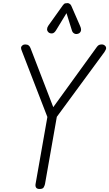

<svg xmlns="http://www.w3.org/2000/svg" viewBox="-20 -1218 706 1240"><path d="M235.5 2.5Q219.5 2.5 213.5 -6Q207.5 -14.5 209.5 -28.5L286 -462.5L122 -886.5Q118.5 -896 117.2 -899.8Q116 -903.5 116 -909Q116 -917.5 123.8 -924.2Q131.5 -931 142.5 -931Q157 -931 165.2 -924.5Q173.5 -918 177.5 -906L324 -526L606 -915.5Q613 -925 620.5 -928Q628 -931 638 -931Q645 -931 651.2 -927.8Q657.5 -924.5 661.5 -919.2Q665.5 -914 665.5 -907.5Q665.5 -898.5 654.5 -882L347 -463.5L270.5 -29Q268 -18 262 -7.8Q256 2.5 235.5 2.5ZM485 -1000.5Q471 -995.5 459.8 -1001.5Q448.5 -1007.5 444.5 -1021L409.5 -1133L342 -1022.5Q330 -1003 316.2 -1002.2Q302.5 -1001.5 294 -1008.5Q283.5 -1018 284 -1029.8Q284.5 -1041.5 292 -1052L385 -1182.5Q393.5 -1195 401.8 -1196.5Q410 -1198 417.5 -1198Q422 -1198 429.5 -1193.5Q437 -1189 440.5 -1180.5L497 -1051Q507 -1029 501.8 -1016.5Q496.5 -1004 485 -1000.5Z"/></svg>

Font: Edu AU VIC WA NT Pre
Style: Regular
Weight: 400
Designer: Tina and Corey Anderson, Eben Sorkin, Mirko Velimirovic
Foundry: Google for Education
Version: Version 1.001